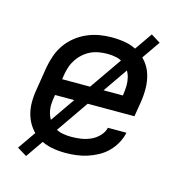

<svg xmlns="http://www.w3.org/2000/svg" viewBox="-98 -676 797 832"><g transform="rotate(15 300.0 -260.0)"><path d="M252 8Q220 8 190 2Q160 -4 135 -18.5Q110 -33 92 -56Q74 -79 65 -107.5Q56 -136 56 -167Q56 -198 62 -230L78 -330Q83 -357 92.5 -384Q102 -411 119 -435Q136 -459 159.5 -477.5Q183 -496 210 -507.5Q237 -519 264.5 -523.5Q292 -528 319 -528Q351 -528 381 -522.5Q411 -517 436.5 -502Q462 -487 480.5 -464Q499 -441 507.5 -412.5Q516 -384 516.5 -353Q517 -322 512 -290L501 -223H145L144 -218Q140 -198 139.5 -178.5Q139 -159 144 -141Q149 -123 159.5 -108Q170 -93 185.5 -83Q201 -73 220 -69.5Q239 -66 259 -66Q280 -66 301.5 -69Q323 -72 344 -81Q365 -90 381.5 -107Q398 -124 403 -145H486Q481 -121 468.5 -98Q456 -75 437.5 -56.5Q419 -38 396 -25.5Q373 -13 349 -5.5Q325 2 300.5 5Q276 8 252 8ZM157 -297H429L430 -302Q433 -322 433.5 -341Q434 -360 429.5 -378Q425 -396 415 -411Q405 -426 390.5 -436Q376 -446 357.5 -450Q339 -454 319 -454Q301 -454 282 -451Q263 -448 245.5 -440Q228 -432 212.5 -418.5Q197 -405 186 -388.5Q175 -372 169 -354Q163 -336 160 -318ZM92 65 49 39 482 -585 524 -559Z"/></g></svg>

Font: Iosevka Aile Oblique
Style: Regular
Weight: 400
Italic angle: -9°
Designer: Belleve Invis
Foundry: Belleve Invis
Version: Version 31.1.0; ttfautohint (v1.8.4)